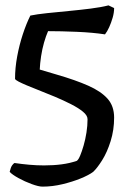

<svg xmlns="http://www.w3.org/2000/svg" viewBox="-20 -590 499 715"><path d="M138 105Q124 105 98 95.5Q72 86 48.5 73Q25 60 16 50Q20 33 25 26Q30 19 34 17Q61 21 89 23.5Q117 26 144 26Q179 26 209.5 22Q240 18 266 9Q272 5 278.5 -10.5Q285 -26 291.5 -48.5Q298 -71 302 -96.5Q306 -122 306 -146Q306 -160 289 -174Q272 -188 244.5 -202Q217 -216 185 -229.5Q153 -243 122 -255Q99 -264 80 -272Q61 -280 49.5 -286Q38 -292 36 -296Q36 -337 44 -380Q52 -423 65 -462.5Q78 -502 93 -532Q117 -537 155 -541Q193 -545 235.5 -549Q278 -553 317.5 -558Q357 -563 384 -570L405 -560Q405 -543 399.5 -524Q394 -505 386.5 -488.5Q379 -472 371 -462Q325 -469 266 -471.5Q207 -474 159 -474Q151 -456 144 -431.5Q137 -407 133 -380.5Q129 -354 128 -331L192 -312Q261 -292 308.5 -271Q356 -250 380.5 -222.5Q405 -195 405 -152Q405 -106 392 -64.5Q379 -23 360.5 6.5Q342 36 327 50Q311 62 280.5 74.5Q250 87 212.5 96Q175 105 138 105Z"/></svg>

Font: Texturina 12pt Medium
Style: Regular
Weight: 500
Designer: Guillermo Torres Carreño
Foundry: Omnibus-Type
Version: Version 1.002